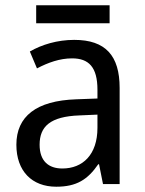

<svg xmlns="http://www.w3.org/2000/svg" viewBox="-20 -697 548 727"><path d="M395 -677H117V-609H395ZM261 -546C197 -546 138 -528 93 -502L120 -438C162 -460 206 -476 253 -476C316 -476 349 -443 349 -357V-324L269 -321C117 -316 42 -256 42 -149C42 -49 101 10 193 10C270 10 312 -17 352 -75H355L370 0H433V-364C433 -486 380 -546 261 -546ZM281 -260 349 -263V-213C349 -111 293 -59 216 -59C164 -59 130 -87 130 -149C130 -218 170 -256 281 -260Z"/></svg>

Font: Noto Sans Bengali UI SemiCondensed
Style: Regular
Weight: 400
Width: 4
Designer: Jelle Bosma - Monotype Design Team
Foundry: Monotype Imaging Inc.
Version: Version 2.003